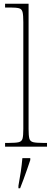

<svg xmlns="http://www.w3.org/2000/svg" viewBox="-20 -780 277 1021"><path d="M7 0V-20H27Q64 -20 80 -24Q96 -28 100 -43.5Q104 -59 104 -94V-662Q104 -699 100 -715.5Q96 -732 81.5 -736Q67 -740 37 -740H7V-760H132V-94Q132 -59 136 -43.5Q140 -28 156.5 -24Q173 -20 209 -20H230V0ZM78 208Q85 171 90.5 133.5Q96 96 99 61H141V71Q134 92 124.5 119.5Q115 147 105 174Q95 201 87 221H78Z"/></svg>

Font: Noto Serif Hebrew SemiCondensed Thin
Style: Regular
Weight: 100
Width: 4
Designer: Monotype Design Team
Foundry: Monotype Imaging Inc.
Version: Version 2.004; ttfautohint (v1.8.4.7-5d5b)